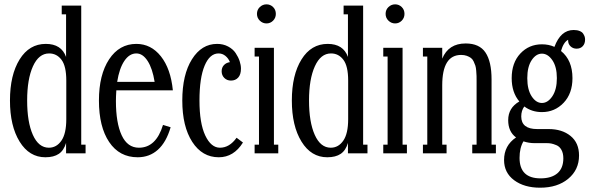

<svg xmlns="http://www.w3.org/2000/svg" viewBox="-20 -706 2714 884"><path d="M189 18.1Q114.7 18.1 70.3 -54Q25.9 -126 25.9 -243.2Q25.9 -360.8 70.3 -432.4Q114.7 -503.9 190.9 -503.9Q262.7 -503.9 284.2 -443.8V-640.1H264.2V-680.2H354V-40H374V0H284.2V-47.9Q273.9 -13.2 250.7 2.4Q227.5 18.1 189 18.1ZM205.1 -25.9Q240.2 -25.9 262.7 -58.3Q285.2 -90.8 285.2 -157.2V-335Q285.2 -401.4 263.2 -430.7Q241.2 -460 206.1 -460Q158.7 -460 131.8 -400.9Q105 -341.8 105 -243.2Q105 -144 131.3 -85Q157.7 -25.9 205.1 -25.9Z M619.6 -25.9Q698.7 -25.9 730.5 -130.9L765.6 -120.1Q745.6 -51.3 707 -16.6Q668.5 18.1 613.8 18.1Q529.8 18.1 482.7 -52Q435.5 -122.1 435.5 -243.2Q435.5 -361.8 482.4 -432.9Q529.3 -503.9 607.9 -503.9Q675.3 -503.9 720.7 -446.8Q766.1 -389.6 775.9 -290H515.6Q513.7 -259.8 513.7 -241.2Q513.7 -140.1 540.3 -83Q566.9 -25.9 619.6 -25.9ZM607.9 -460Q575.7 -460 552.5 -425.5Q529.3 -391.1 519.5 -329.1H691.9Q682.1 -390.6 659.7 -425.3Q637.2 -460 607.9 -460Z M1069.3 -71.8 1098.6 -49.8Q1056.2 18.1 987.3 18.1Q911.1 18.1 865.2 -52.7Q819.3 -123.5 819.3 -243.2Q819.3 -362.3 863.8 -433.1Q908.2 -503.9 979.5 -503.9Q1007.8 -503.9 1030.3 -491.9Q1052.7 -480 1064.9 -461.7Q1077.1 -443.4 1083.3 -424.8Q1089.4 -406.2 1089.4 -390.1Q1089.4 -362.8 1076.7 -348.9Q1064 -335 1043.5 -335Q1024.9 -335 1012.7 -347.2Q1000.5 -359.4 1000.5 -377.9Q1000.5 -395 1011 -406.2Q1021.5 -417.5 1038.6 -419.9Q1031.7 -437.5 1017.8 -448.7Q1003.9 -460 986.3 -460Q945.8 -460 922.1 -403.6Q898.4 -347.2 898.4 -243.2Q898.4 -138.7 925 -82.3Q951.7 -25.9 992.7 -25.9Q1036.6 -25.9 1069.3 -71.8Z M1163.1 -642.1Q1163.1 -661.1 1176.3 -673.6Q1189.5 -686 1207 -686Q1224.6 -686 1237.3 -673.6Q1250 -661.1 1250 -642.1Q1250 -623.5 1237.3 -610.8Q1224.6 -598.1 1207 -598.1Q1189.5 -598.1 1176.3 -610.8Q1163.1 -623.5 1163.1 -642.1ZM1261.2 0H1152.3V-40H1172.4V-445.8H1152.3V-485.8H1241.2V-40H1261.2Z M1486.8 18.1Q1412.6 18.1 1368.2 -54Q1323.7 -126 1323.7 -243.2Q1323.7 -360.8 1368.2 -432.4Q1412.6 -503.9 1488.8 -503.9Q1560.5 -503.9 1582 -443.8V-640.1H1562V-680.2H1651.9V-40H1671.9V0H1582V-47.9Q1571.8 -13.2 1548.6 2.4Q1525.4 18.1 1486.8 18.1ZM1502.9 -25.9Q1538.1 -25.9 1560.5 -58.3Q1583 -90.8 1583 -157.2V-335Q1583 -401.4 1561 -430.7Q1539.1 -460 1503.9 -460Q1456.5 -460 1429.7 -400.9Q1402.8 -341.8 1402.8 -243.2Q1402.8 -144 1429.2 -85Q1455.6 -25.9 1502.9 -25.9Z M1755.4 -642.1Q1755.4 -661.1 1768.6 -673.6Q1781.7 -686 1799.3 -686Q1816.9 -686 1829.6 -673.6Q1842.3 -661.1 1842.3 -642.1Q1842.3 -623.5 1829.6 -610.8Q1816.9 -598.1 1799.3 -598.1Q1781.7 -598.1 1768.6 -610.8Q1755.4 -623.5 1755.4 -642.1ZM1853.5 0H1744.6V-40H1764.6V-445.8H1744.6V-485.8H1833.5V-40H1853.5Z M2243.2 -340.8V-40H2263.2V0H2154.3V-40H2174.3V-331.1Q2174.3 -347.2 2174.1 -356.2Q2173.8 -365.2 2172.6 -380.1Q2171.4 -395 2168.7 -403.6Q2166 -412.1 2160.9 -422.9Q2155.8 -433.6 2148.2 -439.2Q2140.6 -444.8 2129.2 -449Q2117.7 -453.1 2103 -453.1Q2016.1 -453.1 2016.1 -313V-40H2036.1V0H1927.2V-40H1947.3V-445.8H1927.2V-485.8H2016.1V-436Q2044.9 -505.9 2124 -505.9Q2187.5 -505.9 2215.3 -464.1Q2243.2 -422.4 2243.2 -340.8Z M2634.8 -481.9Q2618.2 -481.9 2606.9 -492.7Q2595.7 -503.4 2595.7 -520V-522.9Q2574.2 -511.2 2563 -471.2Q2615.7 -428.7 2615.7 -346.2Q2615.7 -275.4 2575 -232.7Q2534.2 -189.9 2475.1 -189.9Q2428.7 -189.9 2394 -215.8Q2379.9 -196.8 2379.9 -169.9Q2379.9 -111.8 2453.1 -111.8H2505.9Q2567.9 -111.8 2606.9 -80.1Q2646 -48.3 2646 9.8Q2646 75.7 2596.4 116.9Q2546.9 158.2 2466.8 158.2Q2393.6 158.2 2347.2 123.8Q2300.8 89.4 2300.8 30.8Q2300.8 -36.1 2356 -73.2Q2319.8 -99.6 2319.8 -152.8Q2319.8 -209.5 2371.1 -238.8Q2335.9 -280.3 2335.9 -346.2Q2335.9 -417 2375.7 -459.5Q2415.5 -502 2475.1 -502Q2506.8 -502 2532.7 -490.2Q2561.5 -567.9 2621.1 -567.9Q2637.7 -567.9 2648.9 -563.2Q2660.2 -558.6 2665 -551Q2669.9 -543.5 2671.9 -537.1Q2673.8 -530.8 2673.8 -523.9Q2673.8 -504.9 2663.1 -493.4Q2652.3 -481.9 2634.8 -481.9ZM2407.7 -346.2Q2407.7 -293.5 2427.7 -262.7Q2447.8 -231.9 2475.1 -231.9Q2502.4 -231.9 2523.2 -262.9Q2543.9 -293.9 2543.9 -346.2Q2543.9 -398.4 2523.2 -428.7Q2502.4 -459 2475.1 -459Q2447.8 -459 2427.7 -428.7Q2407.7 -398.4 2407.7 -346.2ZM2499 -46.9H2441.9Q2414.6 -46.9 2390.1 -55.2Q2372.1 -25.4 2372.1 21Q2372.1 115.2 2468.8 115.2Q2519 115.2 2546.4 91.8Q2573.7 68.4 2573.7 22.9Q2573.7 -0.5 2564.9 -16.1Q2556.2 -31.7 2541.7 -37.6Q2527.3 -43.5 2518.1 -45.2Q2508.8 -46.9 2499 -46.9Z"/></svg>

Font: Margherita
Style: Regular
Weight: 400
Designer: James Puckett
Foundry: Dunwich Type Founders
Version: Version 1.008;hotconv 1.0.109;makeotfexe 2.5.65596